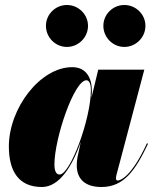

<svg xmlns="http://www.w3.org/2000/svg" viewBox="-20 -739 613 769"><path d="M394 -635.5C394 -589 432 -551 478 -551C524 -551 562.5 -589 562.5 -635.5C562.5 -681.5 524 -719 478 -719C432 -719 394 -681.5 394 -635.5ZM164 -635.5C164 -589 202 -551 248 -551C294 -551 332.5 -589 332.5 -635.5C332.5 -681.5 294 -719 248 -719C202 -719 164 -681.5 164 -635.5ZM348 -374C348 -429 324 -470 269 -470C141 -470 15.5 -305.5 15.5 -152.5C15.5 -55 53.5 10 148 10C219.5 10 271 -77.5 303.5 -170.5L290.5 -110C289.5 -103 287.5 -92.5 287.5 -76.5C287.5 -25.5 317 10 386.5 10C476.5 10 522.5 -57 573 -163.5L568.5 -165C505 -27 460 -16 451.5 -16C447 -16 444.5 -19 444.5 -24C444.5 -28.5 445 -33 446.5 -38.5L558 -460H373.5L346 -346.5C347 -358 348 -367.5 348 -374ZM344 -378C344 -263.5 262 -40 218.5 -40C203.5 -40 198 -57.5 198 -80C198 -185 277 -417.5 326 -417.5C336.5 -417.5 344 -405 344 -378Z"/></svg>

Font: Bodoni* 36pt Fatface
Style: Italic
Weight: 900
Italic angle: -13°
Version: Version 2.3